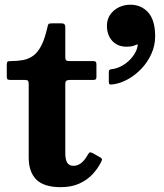

<svg xmlns="http://www.w3.org/2000/svg" viewBox="-20 -779 694 814"><path d="M410 -95Q414 -102.5 411.4 -106.2Q408.8 -110 400.5 -114.3L372.3 -130.3Q363.5 -134.5 360.1 -132.6Q356.8 -130.8 352.3 -123Q338.8 -99 323.9 -87.5Q309 -76 291.8 -76Q272.8 -76 264.8 -89.3Q256.8 -102.5 256.8 -130.5V-423.5Q256.8 -433.2 261.4 -436.6Q266 -440 275 -440H373.5Q381.5 -440 385.1 -442.2Q388.8 -444.5 388.8 -452.2V-504.8Q388.8 -514.3 385.9 -517.1Q383 -520 374.3 -520H274.5Q264 -520 260.4 -523.4Q256.8 -526.8 256.8 -537.8V-664.5Q256.8 -680 241.8 -680H200Q187.5 -680 185.4 -676.8Q183.3 -673.5 181 -663.5Q170 -614 154.9 -585.1Q139.8 -556.3 120.4 -542.4Q101 -528.5 77.3 -524.3Q53.5 -520 25.2 -520Q14.7 -520 11.7 -517.4Q8.7 -514.7 8.7 -504V-455.5Q8.7 -445.7 11.9 -442.9Q15 -440 24.7 -440H86.5Q96.5 -440 99.1 -435.9Q101.7 -431.7 101.7 -421.7V-111Q101.7 -49.8 134.1 -17.6Q166.5 14.5 237.3 14.5Q282.5 14.5 316 -0.6Q349.5 -15.7 372.6 -40.6Q395.8 -65.5 410 -95ZM433.3 -670Q433.3 -630.5 455.9 -605.7Q478.5 -581 516.3 -581Q528.5 -581 538 -582.7Q547.5 -584.5 554.8 -588.2Q559 -590.5 561.8 -590.4Q564.5 -590.2 563.8 -585.7Q560.3 -563 544 -541.1Q527.8 -519.2 504 -504.1Q480.3 -489 453.8 -485.7Q447.8 -485.2 444.5 -483Q441.3 -480.7 441.3 -473.5V-433Q441.3 -423.7 444.6 -421.9Q448 -420 456.3 -421Q489 -424.7 521.1 -442.4Q553.3 -460 579.8 -488Q606.3 -516 622 -551.2Q637.8 -586.5 637.8 -625.2Q637.8 -693.2 608.4 -726.1Q579 -759 532.8 -759Q506.3 -759 483.5 -747.9Q460.8 -736.7 447 -716.6Q433.3 -696.5 433.3 -670Z"/></svg>

Font: Besley
Style: Regular
Weight: 400
Designer: Owen Earl
Foundry: indestructible type*
Version: Version 4.000